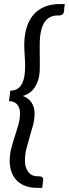

<svg xmlns="http://www.w3.org/2000/svg" viewBox="-20 -786 340 950"><path d="M79 -226.5Q79 -252.5 65 -269Q51 -285.5 24.5 -285.5L31 -337.5Q68 -337.5 86.2 -367.2Q104.5 -397 104.5 -459Q104.5 -470 103.8 -483.2Q103 -496.5 102.2 -510.2Q101.5 -524 100.8 -537.2Q100 -550.5 100 -561.5Q100 -610 111.2 -648Q122.5 -686 144.8 -712.2Q167 -738.5 200 -752.2Q233 -766 276 -766H300.5L296 -727.5Q295 -717.5 287.2 -713.5Q279.5 -709.5 274.5 -709.5H265.5Q246 -709.5 229.5 -702Q213 -694.5 201.2 -677.2Q189.5 -660 183 -632.2Q176.5 -604.5 176.5 -564V-539Q176.5 -524.5 176.8 -508.8Q177 -493 177 -478V-453.5Q177 -415 168.5 -389.2Q160 -363.5 147.2 -347.2Q134.5 -331 119.8 -322.8Q105 -314.5 92.5 -311Q119 -302.5 135 -279.8Q151 -257 151 -225.5Q151 -195.5 143.5 -167Q136 -138.5 127.2 -109.8Q118.5 -81 111 -51.8Q103.5 -22.5 103.5 9Q103.5 44 120.2 65.2Q137 86.5 167.5 86.5H177Q182 86.5 187.8 90.2Q193.5 94 193.5 102.5Q193.5 104 193 107.5Q192.5 111 192.2 114.8Q192 118.5 191.5 121.5Q191 124.5 191 125L189 143.5H164Q129.5 143.5 104 133.5Q78.5 123.5 61.8 105.8Q45 88 36.5 63.5Q28 39 28 10Q28 -23 36 -53Q44 -83 53.5 -111.8Q63 -140.5 71 -168.8Q79 -197 79 -226.5Z"/></svg>

Font: Lato TR
Style: Italic
Weight: 400
Italic angle: -12°
Designer: Lukasz Dziedzic
Foundry: tyPoland Lukasz Dziedzic
Version: Version 1.104 2013